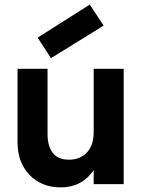

<svg xmlns="http://www.w3.org/2000/svg" viewBox="-20 -798 616 832"><path d="M186 -218Q186 -164 209 -135Q232 -106 279 -106Q327 -106 356.5 -137Q386 -168 386 -227V-500H516V0H386V-60Q334 14 243 14Q201 14 167 0Q133 -14 108 -40Q83 -66 69.5 -101.5Q56 -137 56 -181V-500H186ZM429 -687 369 -778 143 -635 201 -546Z"/></svg>

Font: NT Somic Bold
Style: Regular
Weight: 700
Designer: Ravid Balaliev — lead type designer, mastering
Michael Voronin — secret advisor, marketing
Ivan Kovalenko — best boy
Foundry: NT Type
Version: Version 0.7